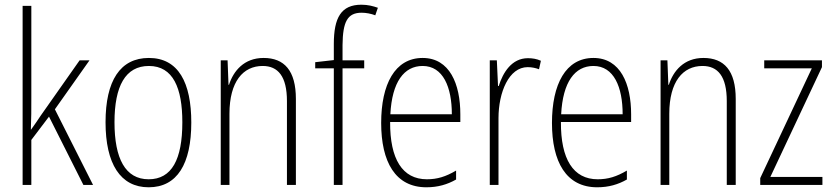

<svg xmlns="http://www.w3.org/2000/svg" viewBox="-20 -785 3540 815"><path d="M113 -370V-760H76V0H113V-191L188 -290L334 0H375L213 -321L360 -529H318L152 -293C138 -272 128 -257 112 -235H111C113 -281 113 -322 113 -370Z M792 -265C792 -433 738 -539 612 -539C490 -539 428 -442 428 -266C428 -90 491 10 611 10C732 10 792 -89 792 -265ZM466 -266C466 -419 512 -505 612 -505C715 -505 754 -411 754 -266C754 -108 709 -24 611 -24C512 -24 466 -112 466 -266Z M1099 -539C1016 -539 971 -484 952 -425H950L946 -529H917V0H954V-302C954 -439 1012 -505 1095 -505C1160 -505 1198 -461 1198 -356V0H1236V-365C1236 -485 1187 -539 1099 -539Z M1526 -495V-529H1434V-594C1435 -693 1455 -731 1515 -731C1534 -731 1555 -727 1573 -720L1584 -752C1564 -759 1542 -765 1514 -765C1428 -765 1397 -710 1397 -598V-530L1318 -521V-495H1397V0H1434V-495Z M1774 -539C1656 -539 1598 -427 1598 -263C1598 -98 1658 10 1790 10C1839 10 1879 -2 1916 -23V-61C1872 -35 1836 -24 1792 -24C1688 -24 1635 -110 1636 -267H1934V-300C1934 -428 1889 -539 1774 -539ZM1774 -505C1861 -505 1898 -415 1898 -300H1637C1644 -437 1695 -505 1774 -505Z M2221 -538C2152 -538 2115 -477 2097 -420H2094L2089 -529H2059V0H2096V-283C2096 -393 2140 -500 2220 -500C2238 -500 2255 -496 2268 -491L2276 -527C2259 -535 2240 -538 2221 -538Z M2499 -539C2381 -539 2323 -427 2323 -263C2323 -98 2383 10 2515 10C2564 10 2604 -2 2641 -23V-61C2597 -35 2561 -24 2517 -24C2413 -24 2360 -110 2361 -267H2659V-300C2659 -428 2614 -539 2499 -539ZM2499 -505C2586 -505 2623 -415 2623 -300H2362C2369 -437 2420 -505 2499 -505Z M2966 -539C2883 -539 2838 -484 2819 -425H2817L2813 -529H2784V0H2821V-302C2821 -439 2879 -505 2962 -505C3027 -505 3065 -461 3065 -356V0H3103V-365C3103 -485 3054 -539 2966 -539Z M3471 0V-34H3250L3469 -500V-529H3224V-495H3426L3207 -29V0Z"/></svg>

Font: Noto Sans Hebrew Condensed ExtraLight
Style: Regular
Weight: 200
Width: 3
Designer: Monotype Design Team
Foundry: Monotype Imaging Inc.
Version: Version 2.004